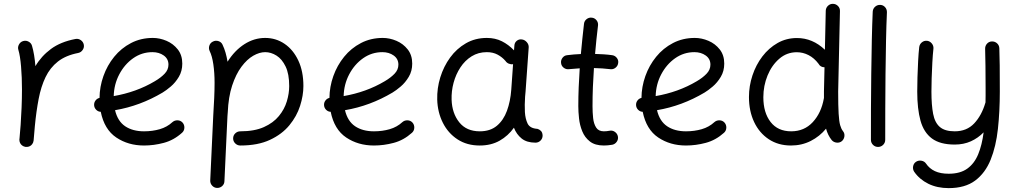

<svg xmlns="http://www.w3.org/2000/svg" viewBox="-20 -721 5246 990"><path d="M112.8 36.6Q107.9 36.1 103.5 34.2Q103.5 34.2 103.5 34.2Q102.5 33.7 102.1 33.7Q84.5 25.9 80.6 7.3Q80.6 6.8 80.6 6.3Q80.6 6.3 80.6 5.4Q79.6 1 80.1 -3.9Q80.1 -5.9 80.6 -7.3Q82 -24.9 83.5 -42.2Q85 -59.6 86.4 -76.7Q89.4 -119.1 91.3 -166.3Q93.3 -213.4 93.3 -259.8Q93.3 -322.3 88.6 -377.7Q84 -433.1 74.7 -463.9Q70.3 -478 77.9 -491.7Q85.4 -505.4 99.6 -509.3Q113.8 -513.7 127.4 -506.3Q141.1 -499 145 -484.9Q151.4 -463.4 155.8 -436.8Q160.2 -410.2 162.6 -379.9Q192.9 -431.6 242.7 -468.5Q292.5 -505.4 369.1 -520Q383.8 -522.9 396.5 -514.2Q409.2 -505.4 412.1 -490.7Q415 -476.1 406.2 -463.4Q397.5 -450.7 382.8 -447.8Q319.3 -435.5 278.8 -403.8Q238.3 -372.1 214.8 -323.2Q191.4 -274.4 179.2 -210.7Q167 -147 159.7 -70.8Q156.7 -31.2 153.3 3.9Q152.8 8.8 150.9 13.2Q150.9 13.2 150.9 13.2Q150.4 14.2 150.4 14.6Q142.6 32.2 124 36.1Q123.5 36.1 123 36.1Q122.6 36.1 122.1 36.1Q117.7 37.1 112.8 36.6Z M918.9 -36.6Q876 2 824.7 15.6Q773.4 29.3 722.7 29.3Q641.1 29.3 579.6 -12Q518.1 -53.2 499.5 -144.5Q485.8 -145 476.1 -154.8Q466.3 -164.6 465.3 -178.2Q464.4 -191.9 472.4 -202.6Q480.5 -213.4 493.2 -216.3Q493.7 -273.4 513.2 -328.6Q532.7 -383.8 568.8 -428.2Q605 -472.7 655.5 -499Q706.1 -525.4 768.1 -525.4Q803.7 -525.4 838.6 -510.5Q873.5 -495.6 896.7 -466.1Q919.9 -436.5 919.9 -393.1Q919.9 -354.5 902.1 -324.7Q884.3 -294.9 860.4 -274.7Q836.4 -254.4 818.4 -243.7Q702.6 -174.8 573.2 -152.8Q586.9 -95.7 625.7 -69.8Q664.6 -43.9 722.7 -43.9Q766.1 -43.9 804 -54.9Q841.8 -65.9 869.1 -91.3Q880.4 -101.1 895.8 -100.6Q911.1 -100.1 921.4 -88.9Q931.2 -77.6 930.7 -62.3Q930.2 -46.9 918.9 -36.6ZM766.1 -452.1Q711.4 -452.1 666.7 -420.7Q622.1 -389.2 595 -337.6Q567.9 -286.1 566.4 -225.6Q623.5 -235.4 677.2 -254.6Q731 -273.9 778.3 -302.2Q808.6 -319.8 828.6 -340.6Q848.6 -361.3 848.6 -387.7Q848.6 -417.5 824.5 -434.8Q800.3 -452.1 766.1 -452.1Z M1182.1 -7.3Q1182.1 -22.9 1193.1 -33.4Q1204.1 -43.9 1219.2 -43.9Q1292 -43.9 1340.6 -65.7Q1389.2 -87.4 1418 -122.6Q1446.8 -157.7 1459 -198.5Q1471.2 -239.3 1471.2 -277.3Q1471.2 -339.8 1452.6 -378.2Q1434.1 -416.5 1405.8 -434.3Q1377.4 -452.1 1347.2 -452.1Q1317.9 -452.1 1285.6 -433.6Q1253.4 -415 1224.9 -376.7Q1196.3 -338.4 1177 -279.8Q1157.7 -221.2 1154.3 -140.6Q1154.3 -137.7 1153.8 -134.8Q1153.3 -126.5 1152.8 -121.6L1137.2 213.4Q1136.7 228.5 1125.5 238.5Q1114.3 248.5 1098.6 248Q1083.5 247.1 1073.5 235.8Q1063.5 224.6 1064 209.5L1079.6 -125.5Q1082.5 -173.3 1084.5 -215.3Q1086.4 -257.3 1086.4 -294.4Q1086.4 -345.2 1080.1 -388.9Q1073.7 -432.6 1061 -458Q1054.7 -471.7 1059.6 -486.1Q1064.5 -500.5 1078.1 -506.8Q1091.8 -513.7 1106.4 -509Q1121.1 -504.4 1127.4 -490.7Q1136.7 -471.2 1143.1 -449Q1149.4 -426.8 1153.3 -402.8Q1189.9 -460.9 1240.2 -493.2Q1290.5 -525.4 1347.2 -525.4Q1402.8 -525.4 1447.5 -494.9Q1492.2 -464.4 1518.3 -408.7Q1544.4 -353 1544.4 -277.3Q1544.4 -228.5 1527.3 -175Q1510.3 -121.6 1472.2 -75.2Q1434.1 -28.8 1371.8 0.2Q1309.6 29.3 1219.2 29.3Q1204.1 29.3 1193.1 18.6Q1182.1 7.8 1182.1 -7.3Z M2104.5 -36.6Q2061.5 2 2010.3 15.6Q1959 29.3 1908.2 29.3Q1826.7 29.3 1765.1 -12Q1703.6 -53.2 1685.1 -144.5Q1671.4 -145 1661.6 -154.8Q1651.9 -164.6 1650.9 -178.2Q1649.9 -191.9 1658 -202.6Q1666 -213.4 1678.7 -216.3Q1679.2 -273.4 1698.7 -328.6Q1718.3 -383.8 1754.4 -428.2Q1790.5 -472.7 1841.1 -499Q1891.6 -525.4 1953.6 -525.4Q1989.3 -525.4 2024.2 -510.5Q2059.1 -495.6 2082.3 -466.1Q2105.5 -436.5 2105.5 -393.1Q2105.5 -354.5 2087.6 -324.7Q2069.8 -294.9 2045.9 -274.7Q2022 -254.4 2003.9 -243.7Q1888.2 -174.8 1758.8 -152.8Q1772.5 -95.7 1811.3 -69.8Q1850.1 -43.9 1908.2 -43.9Q1951.7 -43.9 1989.5 -54.9Q2027.3 -65.9 2054.7 -91.3Q2065.9 -101.1 2081.3 -100.6Q2096.7 -100.1 2106.9 -88.9Q2116.7 -77.6 2116.2 -62.3Q2115.7 -46.9 2104.5 -36.6ZM1951.7 -452.1Q1897 -452.1 1852.3 -420.7Q1807.6 -389.2 1780.5 -337.6Q1753.4 -286.1 1752 -225.6Q1809.1 -235.4 1862.8 -254.6Q1916.5 -273.9 1963.9 -302.2Q1994.1 -319.8 2014.2 -340.6Q2034.2 -361.3 2034.2 -387.7Q2034.2 -417.5 2010 -434.8Q1985.8 -452.1 1951.7 -452.1Z M2741.2 14.6Q2696.3 14.6 2669.7 -6.8Q2643.1 -28.3 2629.9 -62.5Q2600.1 -20.5 2556.2 4.4Q2512.2 29.3 2453.6 29.3Q2387.7 29.3 2339.1 -2.4Q2290.5 -34.2 2263.4 -88.1Q2236.3 -142.1 2234.4 -207.5Q2232.9 -265.6 2250.2 -322Q2267.6 -378.4 2301 -424.3Q2334.5 -470.2 2382.3 -497.8Q2430.2 -525.4 2490.2 -525.4Q2533.7 -525.4 2568.1 -508.1Q2602.5 -490.7 2630.4 -461.4L2632.3 -486.3Q2633.3 -501.5 2644.8 -510.7Q2656.2 -520 2671.4 -517.6Q2686 -515.6 2696.5 -503.4Q2707 -491.2 2706.1 -476.6L2689.9 -248.5Q2689 -235.4 2687.5 -222.2Q2686 -202.6 2685.8 -181.4Q2685.5 -160.2 2686.5 -143.1Q2688.5 -108.9 2700.4 -84Q2712.4 -59.1 2751 -56.6Q2760.7 -54.2 2769 -46.1Q2777.3 -38.1 2777.8 -22Q2777.8 -6.8 2767.1 3.9Q2756.3 14.6 2741.2 14.6ZM2454.1 -43.9Q2507.8 -43.9 2542 -72.5Q2576.2 -101.1 2594 -149.7Q2611.8 -198.2 2616.2 -258.3L2625.5 -390.1Q2614.7 -388.2 2603.8 -392.6Q2592.8 -397 2586.4 -406.7Q2569.8 -426.3 2545.9 -439.2Q2522 -452.1 2490.2 -452.1Q2446.3 -452.1 2411.9 -430.7Q2377.4 -409.2 2354 -373.5Q2330.6 -337.9 2318.8 -294.4Q2307.1 -251 2308.6 -206.5Q2311 -136.7 2348.1 -90.3Q2385.3 -43.9 2454.1 -43.9Z M3167.5 -396Q3165.5 -380.9 3153.6 -371.6Q3141.6 -362.3 3127 -364.3Q3086.9 -369.1 3042.5 -370.1Q3039.1 -321.3 3037.1 -272.2Q3035.2 -223.1 3035.2 -173.3Q3035.2 -142.1 3038.3 -112.3Q3041.5 -82.5 3054 -63.2Q3066.4 -43.9 3093.8 -43.9Q3107.4 -43.9 3123.5 -46.9Q3138.2 -49.8 3150.6 -41Q3163.1 -32.2 3166 -17.6Q3168.9 -2.9 3160.2 9.8Q3151.4 22.5 3136.7 25.4Q3125 27.3 3114.3 28.3Q3103.5 29.3 3093.8 29.3Q3048.3 29.3 3021.7 8.5Q2995.1 -12.2 2982.2 -44.2Q2969.2 -76.2 2965.6 -110.8Q2961.9 -145.5 2961.9 -173.3Q2961.9 -222.7 2963.9 -271.5Q2965.8 -320.3 2969.2 -368.7Q2940.9 -367.2 2913.6 -364.3Q2898.9 -362.3 2886.7 -371.6Q2874.5 -380.9 2873 -396Q2871.1 -410.6 2880.4 -422.9Q2889.6 -435.1 2904.8 -436.5Q2938.5 -440.9 2975.1 -442.4Q2978.5 -481.4 2982.7 -520.5Q2986.8 -559.6 2991.2 -598.1Q2992.7 -612.8 3004.6 -622.3Q3016.6 -631.8 3031.7 -629.9Q3046.4 -628.4 3055.9 -616.5Q3065.4 -604.5 3063.5 -589.4Q3059.1 -552.7 3055.2 -516.1Q3051.3 -479.5 3048.3 -442.9Q3070.8 -442.4 3092.8 -440.9Q3114.7 -439.5 3136.2 -436.5Q3150.9 -434.6 3160.4 -422.6Q3169.9 -410.6 3167.5 -396Z M3713.4 -36.6Q3670.4 2 3619.1 15.6Q3567.9 29.3 3517.1 29.3Q3435.5 29.3 3374 -12Q3312.5 -53.2 3293.9 -144.5Q3280.3 -145 3270.5 -154.8Q3260.7 -164.6 3259.8 -178.2Q3258.8 -191.9 3266.8 -202.6Q3274.9 -213.4 3287.6 -216.3Q3288.1 -273.4 3307.6 -328.6Q3327.1 -383.8 3363.3 -428.2Q3399.4 -472.7 3450 -499Q3500.5 -525.4 3562.5 -525.4Q3598.1 -525.4 3633.1 -510.5Q3668 -495.6 3691.2 -466.1Q3714.4 -436.5 3714.4 -393.1Q3714.4 -354.5 3696.5 -324.7Q3678.7 -294.9 3654.8 -274.7Q3630.9 -254.4 3612.8 -243.7Q3497.1 -174.8 3367.7 -152.8Q3381.3 -95.7 3420.2 -69.8Q3459 -43.9 3517.1 -43.9Q3560.5 -43.9 3598.4 -54.9Q3636.2 -65.9 3663.6 -91.3Q3674.8 -101.1 3690.2 -100.6Q3705.6 -100.1 3715.8 -88.9Q3725.6 -77.6 3725.1 -62.3Q3724.6 -46.9 3713.4 -36.6ZM3560.5 -452.1Q3505.9 -452.1 3461.2 -420.7Q3416.5 -389.2 3389.4 -337.6Q3362.3 -286.1 3360.8 -225.6Q3418 -235.4 3471.7 -254.6Q3525.4 -273.9 3572.8 -302.2Q3603 -319.8 3623 -340.6Q3643.1 -361.3 3643.1 -387.7Q3643.1 -417.5 3618.9 -434.8Q3594.7 -452.1 3560.5 -452.1Z M4089.4 -524.9Q4169.9 -524.9 4233.4 -464.4L4237.8 -665.5Q4238.3 -680.7 4249.3 -691.2Q4260.3 -701.7 4275.4 -701.2Q4290.5 -700.7 4301 -689.9Q4311.5 -679.2 4311 -664.1L4301.8 -249Q4301.8 -175.3 4304.2 -135Q4306.6 -94.7 4312 -75.7Q4317.4 -56.6 4326.2 -45.4Q4335.9 -33.7 4334 -18.3Q4332 -2.9 4320.8 6.8Q4309.1 16.1 4293.7 14.4Q4278.3 12.7 4268.6 1.5Q4248.5 -23.4 4239.3 -57.6Q4206.5 -17.6 4160.2 5.9Q4113.8 29.3 4058.6 29.3Q3992.7 29.3 3943.8 -3.2Q3895 -35.6 3868.4 -92Q3841.8 -148.4 3841.8 -220.7Q3841.8 -277.8 3859.9 -332.3Q3877.9 -386.7 3911.1 -430.2Q3944.3 -473.6 3989.5 -499.3Q4034.7 -524.9 4089.4 -524.9ZM3916 -219.7Q3916 -140.1 3953.4 -92Q3990.7 -43.9 4059.6 -43.9Q4127 -43.9 4170.9 -91.3Q4214.8 -138.7 4228 -213.4Q4228 -214.8 4228.5 -215.8Q4228.5 -224.1 4228.5 -232.7Q4228.5 -241.2 4228.5 -250L4231.4 -374Q4210 -374.5 4200.7 -392.1Q4178.2 -421.9 4149.2 -436.8Q4120.1 -451.7 4088.4 -451.7Q4037.1 -451.7 3998.3 -418.2Q3959.5 -384.8 3937.7 -331.8Q3916 -278.8 3916 -219.7Z M4518.6 -695.8Q4533.7 -695.3 4543.7 -684.1Q4553.7 -672.9 4553.2 -657.2Q4550.3 -595.2 4548.6 -512.5Q4546.9 -429.7 4545.9 -338.6Q4544.9 -247.6 4544.7 -159.9Q4544.4 -72.3 4544.4 0Q4544.4 15.1 4533.7 25.9Q4522.9 36.6 4507.3 36.6Q4492.2 36.6 4481.4 25.9Q4470.7 15.1 4470.7 0Q4470.7 -72.3 4470.9 -160.2Q4471.2 -248 4472.4 -339.4Q4473.6 -430.7 4475.3 -514.2Q4477.1 -597.7 4480 -661.1Q4481 -676.3 4492.2 -686.3Q4503.4 -696.3 4518.6 -695.8Z M4760.3 -510.7Q4774.9 -508.8 4784.7 -496.8Q4794.4 -484.9 4793 -470.2Q4789.6 -439.5 4787.4 -398.7Q4785.2 -357.9 4783.9 -317.9Q4782.7 -277.8 4782.7 -248.5Q4782.7 -179.2 4791.5 -133.8Q4800.3 -88.4 4826.2 -66.2Q4852.1 -43.9 4902.8 -43.9Q4964.8 -43.9 5003.2 -84.7Q5041.5 -125.5 5060.5 -189.9Q5061 -191.4 5061.5 -192.9Q5062 -210.4 5062 -229Q5062 -247.6 5062 -266.6Q5062 -327.6 5061.3 -381.8Q5060.5 -436 5059.6 -468.8Q5059.1 -484.4 5069.1 -495.6Q5079.1 -506.8 5094.2 -507.3Q5109.9 -507.8 5121.1 -497.6Q5132.3 -487.3 5132.8 -472.2Q5134.3 -438 5134.8 -383.5Q5135.3 -329.1 5135.3 -249Q5135.3 -146.5 5125.5 -56.4Q5115.7 33.7 5088.1 102.3Q5060.5 170.9 5008.3 210Q4956.1 249 4871.6 249Q4812.5 249 4766.8 226.6Q4721.2 204.1 4693.8 164.6Q4685.5 151.9 4688.2 136.7Q4690.9 121.6 4703.1 113.3Q4715.8 105 4731.2 107.7Q4746.6 110.4 4754.9 122.6Q4772 147.9 4800.5 161.4Q4829.1 174.8 4871.6 174.8Q4930.7 174.8 4967.3 148.7Q5003.9 122.6 5023.7 74.7Q5043.5 26.9 5051.8 -38.6Q5023.4 -9.3 4986.1 7.6Q4948.7 24.4 4902.8 24.4Q4827.6 24.4 4785.4 -6.8Q4743.2 -38.1 4726.3 -98.9Q4709.5 -159.7 4709.5 -248.5Q4709.5 -281.2 4710.7 -323Q4711.9 -364.7 4714.1 -406.2Q4716.3 -447.8 4719.7 -478Q4721.7 -493.2 4733.4 -502.7Q4745.1 -512.2 4760.3 -510.7Z"/></svg>

Font: Mikhak Regular
Style: Regular
Weight: 400
Designer: Amin Abedi
Version: Version 3.3